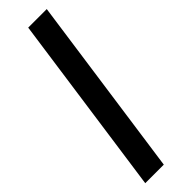

<svg xmlns="http://www.w3.org/2000/svg" viewBox="-262 -689 754 754"><g transform="rotate(-45 115.0 -311.5)"><path d="M117 -690H220L113 67H10Z"/></g></svg>

Font: Karantina
Style: Regular
Weight: 400
Designer: Rony Koch
Foundry: Rony Koch
Version: Version 1.000; ttfautohint (v1.8.3)